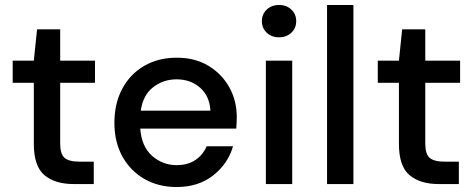

<svg xmlns="http://www.w3.org/2000/svg" viewBox="-20 -740 1912 772"><path d="M275 0Q202 0 159 -35.5Q116 -71 116 -162V-407H31V-496H116L129 -622H222V-496H362V-407H222V-162Q222 -121 239.5 -105.5Q257 -90 300 -90H357V0Z M690 12Q617 12 560.5 -20.5Q504 -53 472 -111Q440 -169 440 -246Q440 -324 471.5 -383Q503 -442 559.5 -475Q616 -508 691 -508Q764 -508 818 -475.5Q872 -443 902 -389Q932 -335 932 -270Q932 -260 931.5 -248.5Q931 -237 930 -223H544Q549 -151 591.5 -113.5Q634 -76 690 -76Q735 -76 765.5 -96.5Q796 -117 811 -152H917Q897 -82 837.5 -35Q778 12 690 12ZM690 -421Q637 -421 596 -389.5Q555 -358 546 -295H826Q823 -353 785 -387Q747 -421 690 -421Z M1102 -590Q1072 -590 1052.5 -608.5Q1033 -627 1033 -655Q1033 -683 1052.5 -701.5Q1072 -720 1102 -720Q1132 -720 1151.5 -701.5Q1171 -683 1171 -655Q1171 -627 1151.5 -608.5Q1132 -590 1102 -590ZM1049 0V-496H1155V0Z M1295 0V-720H1401V0Z M1743 0Q1670 0 1627 -35.5Q1584 -71 1584 -162V-407H1499V-496H1584L1597 -622H1690V-496H1830V-407H1690V-162Q1690 -121 1707.5 -105.5Q1725 -90 1768 -90H1825V0Z"/></svg>

Font: Firefly Display Medium
Style: Regular
Weight: 500
Designer: Colophon Foundry, Jonny Pinhorn
Foundry: Colophon Foundry
Version: Version 1.200; ttfautohint (v1.8.3)